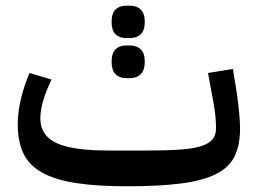

<svg xmlns="http://www.w3.org/2000/svg" viewBox="-20 -639 898 671"><path d="M424 12Q317 12 244 0.5Q171 -11 126 -36.5Q81 -62 61.5 -103.5Q42 -145 42 -205Q42 -285 83 -384L160 -361Q141 -321 131 -287.5Q121 -254 121 -225Q121 -166 176.5 -139.5Q232 -113 358 -113H498Q567 -113 612.5 -116.5Q658 -120 685 -129Q712 -138 723.5 -153Q735 -168 735 -191Q735 -207 733 -231.5Q731 -256 723 -297L707 -384L794 -398L808 -311Q813 -273 816 -242.5Q819 -212 819 -191Q819 -132 800 -93Q781 -54 735.5 -31Q690 -8 614 2Q538 12 424 12ZM420 -366Q397 -366 383.5 -380Q370 -394 370 -423Q370 -453 383.5 -466.5Q397 -480 420 -480H435Q458 -480 472 -466.5Q486 -453 486 -423Q486 -394 472 -380Q458 -366 435 -366ZM420 -506Q397 -506 383.5 -519.5Q370 -533 370 -562Q370 -592 383.5 -605.5Q397 -619 420 -619H435Q458 -619 472 -605.5Q486 -592 486 -562Q486 -533 472 -519.5Q458 -506 435 -506Z"/></svg>

Font: IBM Plex Sans Arabic Medium
Style: Regular
Weight: 500
Designer: Mike Abbink, Paul van der Laan, Pieter van Rosmalen, Wael Morcos, Khajak Apelian
Foundry: Bold Monday
Version: Version 1.1